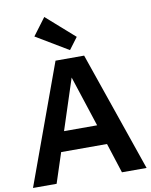

<svg xmlns="http://www.w3.org/2000/svg" viewBox="-101 -1024 860 1097"><g transform="rotate(-10 329.5 -475.5)"><path d="M345 -739 158 -851 233 -951 396 -807ZM0 0 253 -694H419L659 0H516L460 -174H194L137 0ZM231 -289H423L327 -583Z"/></g></svg>

Font: Cantarell
Style: Bold
Weight: 700
Designer: Dave Crossland, Nikolaus Waxweiler, Florian Fecher, Jacques Le Bailly, Eben Sorkin, Alexei Vanyashin, Alexios Zavras, Em
Version: Version 0.303